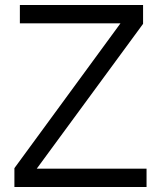

<svg xmlns="http://www.w3.org/2000/svg" viewBox="-20 -753 648 773"><path d="M128 -74H570V0H38V-76L465 -659H60V-733H556V-657Z"/></svg>

Font: IBM Plex Sans SC
Style: Regular
Weight: 400
Designer: Mike Abbink; Paul van der Laan; Pieter van Rosmalen; Eunyou Noh; Wujin Sim; Chorong Kim; Dohee Lee; Yejin We; Jinhee Kim
Foundry: Sandoll Inc.
Version: Version 1.000